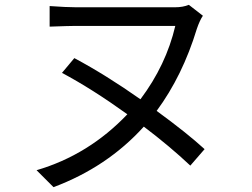

<svg xmlns="http://www.w3.org/2000/svg" viewBox="-20 -727 1040 793"><path d="M818 -662Q805 -643 793 -608Q734 -414 627 -269Q753 -177 825 -111L766 -43Q681 -123 574 -204Q423 -37 201 46L131 -24Q346 -87 506 -255Q360 -360 236 -426L287 -487Q418 -417 560 -317Q666 -458 704 -620H292Q269 -620 185 -617V-702Q255 -697 292 -697H704Q735 -697 760 -707Z"/></svg>

Font: Noto Sans SC
Style: Regular
Weight: 400
Designer: Ryoko NISHIZUKA  (kana, bopomofo & ideographs); Paul D. Hunt (Latin, Greek & Cyrillic); Sandoll Communications , Soo-you
Foundry: Adobe
Version: Version 2.002;hotconv 1.0.116;makeotfexe 2.5.65601